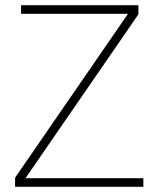

<svg xmlns="http://www.w3.org/2000/svg" viewBox="-20 -718 601 738"><path d="M531 0H38V-35L472 -665H61V-698H512V-663L78 -33H531Z"/></svg>

Font: IBM Plex Sans Hebrew ExtLt
Style: Regular
Weight: 200
Designer: Mike Abbink, Paul van der Laan, Pieter van Rosmalen, Yanek Iontef
Foundry: Bold Monday
Version: Version 1.3